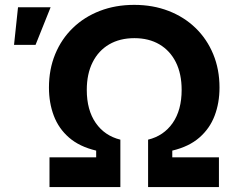

<svg xmlns="http://www.w3.org/2000/svg" viewBox="-20 -757 965 777"><path d="M180.3 0V-120.3H369.2V-147.5Q301.6 -163.5 259.4 -200.2Q217.3 -236.8 197.7 -288.8Q178.1 -340.7 178.1 -402.7Q178.1 -476.4 203.3 -537.7Q228.6 -599.1 274.8 -643.8Q321.1 -688.6 384.2 -712.9Q447.3 -737.3 523.1 -737.3Q598.8 -737.3 661.9 -712.9Q725 -688.6 771.3 -643.8Q817.5 -599.1 842.9 -537.7Q868.3 -476.4 868.3 -402.7Q868.3 -340.7 848.6 -288.8Q828.9 -236.8 786.8 -200.2Q744.8 -163.5 677.2 -147.5V-120.3H866V0H579.3V-191.8Q642.7 -207.3 678.9 -259.4Q715.1 -311.6 715.1 -393.1Q715.1 -458.4 691.6 -505.3Q668.1 -552.1 625.2 -577.4Q582.3 -602.6 523.8 -602.6Q465.1 -602.6 421.8 -577.4Q378.5 -552.1 354.9 -505.1Q331.2 -458.1 331.2 -393.1Q331.2 -311.8 367.3 -259.7Q403.4 -207.5 467.1 -191.8V0ZM36.8 -575.5 52.9 -727.5H184.8L123.9 -575.5Z"/></svg>

Font: Inter Variable LoSnoCo
Style: Regular
Weight: 400
Designer: Rasmus Andersson
Foundry: rsms
Version: Version 4.000;git-a52131595; featfreeze: case,dlig,ss01,ss02